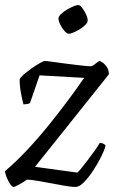

<svg xmlns="http://www.w3.org/2000/svg" viewBox="-24 -742 479 762"><path d="M30 0Q24 0 16 -12Q8 -24 2 -39.5Q-4 -55 -4 -63Q39 -99 83.5 -146.5Q128 -194 170 -246Q212 -298 248 -346.5Q284 -395 310 -433L133 -443L95 -333Q92 -331 85 -329.5Q78 -328 69 -328Q64 -347 59 -373.5Q54 -400 54 -427Q57 -435 71 -447Q85 -459 102 -471Q119 -483 134 -491.5Q149 -500 154 -500Q161 -500 185.5 -496.5Q210 -493 241 -489Q272 -485 298.5 -482Q325 -479 337 -479Q341 -479 348 -484Q355 -489 362 -494.5Q369 -500 371 -500Q374 -500 383 -494Q392 -488 400 -476Q408 -464 408 -447L115 -80L283 -57Q288 -61 299.5 -75Q311 -89 324.5 -107Q338 -125 351 -143Q364 -161 372 -175Q380 -175 386.5 -171.5Q393 -168 395 -164Q391 -147 377.5 -120Q364 -93 346 -65.5Q328 -38 309.5 -19Q291 0 275 0Q260 0 234.5 -4.5Q209 -9 179.5 -14.5Q150 -20 123.5 -24.5Q97 -29 83 -29Q69 -19 51.5 -9.5Q34 0 30 0ZM249 -608Q242 -608 232 -619Q222 -630 215 -644.5Q208 -659 208 -669Q208 -676 217.5 -685.5Q227 -695 240.5 -703Q254 -711 266.5 -716.5Q279 -722 286 -722Q294 -722 302.5 -710.5Q311 -699 317.5 -685Q324 -671 324 -660Q324 -653 315.5 -644Q307 -635 294 -627Q281 -619 268.5 -613.5Q256 -608 249 -608Z"/></svg>

Font: Texturina Medium 12pt ExtraLight
Style: Italic
Weight: 250
Italic angle: -11°
Version: Version 1.002